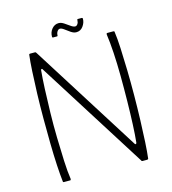

<svg xmlns="http://www.w3.org/2000/svg" viewBox="-115 -879 870 973"><g transform="rotate(-15 320.0 -392.5)"><path d="M496 -95Q498 -91 501.5 -91.5Q505 -92 506 -98Q510 -136 512.5 -192Q515 -248 516 -313Q517 -378 516.5 -444Q516 -510 512.5 -567.5Q509 -625 503 -666Q503 -673 507 -673H540Q542 -673 543.5 -672Q545 -671 545 -668Q550 -634 552.5 -581Q555 -528 556.5 -464Q558 -400 557.5 -333Q557 -266 555 -203.5Q553 -141 550 -89Q547 -37 543 -5Q543 -2 540.5 -1Q538 0 536 0H512Q507 0 506 -5L144 -579Q143 -583 139.5 -583Q136 -583 135 -578Q131 -538 128.5 -481Q126 -424 124.5 -358Q123 -292 124.5 -226.5Q126 -161 128.5 -103.5Q131 -46 137 -7Q137 0 133 0H100Q98 0 96.5 -1Q95 -2 95 -5Q91 -39 88 -91.5Q85 -144 84 -207.5Q83 -271 83 -338Q83 -405 85 -468.5Q87 -532 90 -584Q93 -636 97 -668Q97 -671 99 -672Q101 -673 102 -673H129Q132 -673 135 -668ZM237 -722Q232 -722 232 -727Q232 -751 246.5 -768Q261 -785 282 -785Q295 -785 309.5 -775.5Q324 -766 337 -756.5Q350 -747 360 -747Q367 -747 372.5 -755Q378 -763 378 -774Q378 -780 381 -780H402Q407 -780 407 -774Q407 -754 393.5 -735.5Q380 -717 358 -717Q344 -717 329.5 -727Q315 -737 302.5 -746.5Q290 -756 281 -756Q273 -756 267 -747Q261 -738 261 -727Q261 -722 257 -722Z"/></g></svg>

Font: Glory ExtraLight
Style: Regular
Weight: 250
Version: Version 1.011